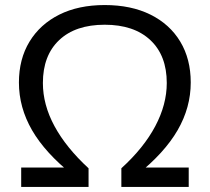

<svg xmlns="http://www.w3.org/2000/svg" viewBox="-20 -741 832 761"><path d="M395 -721Q500 -721 576.5 -683Q653 -645 694.5 -576Q736 -507 736 -414Q736 -315 684 -225Q632 -135 523 -48L531 -77H728V0H461V-74Q550 -155 595.5 -241Q641 -327 641 -412Q641 -521 576 -582Q511 -643 395 -643Q279 -643 214.5 -582Q150 -521 150 -412Q150 -326 196 -241Q242 -156 331 -74V0H64V-77H261L268 -48Q159 -135 107 -225Q55 -315 55 -414Q55 -507 97 -576Q139 -645 215 -683Q291 -721 395 -721Z"/></svg>

Font: Muli Medium
Style: Regular
Weight: 500
Designer: Vernon Adams
Foundry: Vernon Adams
Version: Version 2.100; ttfautohint (v1.8.1.43-b0c9)